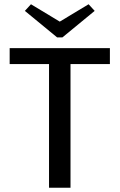

<svg xmlns="http://www.w3.org/2000/svg" viewBox="-20 -874 557 894"><path d="M420.8 -823.3 392.5 -854.2 258.3 -773.3 124.2 -854.2 95.8 -823.3 245.8 -700H270.8ZM25 -575.8H208.3V0H308.3V-575.8H491.7V-650H25Z"/></svg>

Font: Boon Medium
Style: Regular
Weight: 500
Designer: Sungsit Sawaiwan
Foundry: FontUni
Version: Version 2.0